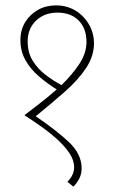

<svg xmlns="http://www.w3.org/2000/svg" viewBox="-20 -647 428 715"><path d="M253 48 231 30Q242 19 249 5.5Q256 -8 256 -24Q256 -51 238 -77.5Q220 -104 191.5 -129.5Q163 -155 131 -177.5Q99 -200 71 -218Q101 -241 132 -265Q163 -289 191 -314Q156 -336 125 -362.5Q94 -389 75 -422.5Q56 -456 56 -498Q56 -535 73.5 -564Q91 -593 121 -610Q151 -627 189 -627Q221 -627 248 -614.5Q275 -602 294 -580Q311 -561 320.5 -537Q330 -513 330 -486Q330 -438 300.5 -393.5Q271 -349 221.5 -305.5Q172 -262 113 -214Q190 -162 237 -117.5Q284 -73 284 -20Q284 1 275 18.5Q266 36 253 48ZM83 -493Q83 -451 102 -420.5Q121 -390 150 -368Q179 -346 209 -330Q249 -369 275.5 -409Q302 -449 302 -491Q302 -541 273 -570.5Q244 -600 194 -600Q145 -600 114 -570Q83 -540 83 -493Z"/></svg>

Font: Noto Serif Devanagari Thin
Style: Regular
Weight: 100
Designer: Universal Thirst, Indian Type Foundry and the Monotype Design Team
Foundry: Monotype Imaging Inc.
Version: Version 2.004; ttfautohint (v1.8.4.7-5d5b)